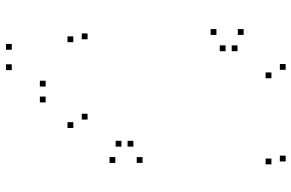

<svg xmlns="http://www.w3.org/2000/svg" viewBox="-191 -801 1002 660"><g transform="rotate(-90 310.0 -471.0)"><path d="M420 10V-10H400V10ZM540 -134.5V-154.5H520V-134.5ZM540 -228V-248H520V-228ZM156 -513.5V-533.5H136V-513.5ZM156 -554.5V-574.5H136V-554.5ZM249 -671V-691H229V-671ZM525 -671V-691H505V-671ZM515 -720V-740H495V-720ZM220 -720V-740H200V-720ZM100 -575.5V-595.5H80V-575.5ZM100 -482V-502H80V-482ZM484 -196.5V-216.5H464V-196.5ZM484 -155.5V-175.5H464V-155.5ZM391 -39V-59H371V-39ZM95 -39V-59H75V-39ZM105 10V-10H85V10ZM308 -815V-835H288V-815ZM419 -931.5V-951.5H399V-931.5ZM489 -931.5V-951.5H469V-931.5ZM362.5 -815V-835H342.5V-815Z"/></g></svg>

Font: Monaspace Krypton Dots Var
Style: Regular
Weight: 400
Designer: Riley Cran and the Lettermatic Team
Version: Version 1.100 (Monaspace Krypton Dots)